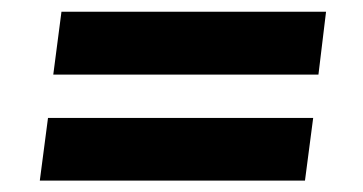

<svg xmlns="http://www.w3.org/2000/svg" viewBox="-20 -500 620 328"><path d="M62 -298.5H515L501 -191.5H48ZM85 -480H537L524 -372.5H71Z"/></svg>

Font: Lato Black
Style: Italic
Weight: 900
Italic angle: -7°
Designer: Lukasz Dziedzic
Foundry: tyPoland Lukasz Dziedzic
Version: Version 2.007; 2014-02-27